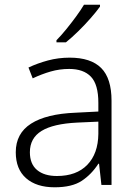

<svg xmlns="http://www.w3.org/2000/svg" viewBox="-20 -786 576 816"><path d="M276 -541Q366 -541 410 -497Q454 -453 454 -358V0H411L401 -90H398Q369 -45 327.5 -17.5Q286 10 212 10Q135 10 91 -28.5Q47 -67 47 -139Q47 -219 112 -260.5Q177 -302 301 -307L398 -312V-349Q398 -427 366.5 -460Q335 -493 274 -493Q233 -493 195 -482Q157 -471 119 -453L101 -499Q139 -517 183.5 -529Q228 -541 276 -541ZM308 -265Q206 -260 156.5 -229.5Q107 -199 107 -139Q107 -89 137.5 -63.5Q168 -38 222 -38Q305 -38 351 -85.5Q397 -133 398 -217V-269ZM405 -758Q390 -737 365.5 -709Q341 -681 313 -653.5Q285 -626 260 -606H220V-615Q239 -634 261 -661Q283 -688 303.5 -716Q324 -744 337 -766H405Z"/></svg>

Font: Noto Sans Myanmar Light
Style: Regular
Weight: 300
Designer: Monotype Design Team
Foundry: Monotype Imaging Inc.
Version: Version 2.107; ttfautohint (v1.8.4.7-5d5b)